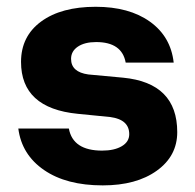

<svg xmlns="http://www.w3.org/2000/svg" viewBox="-20 -534 576 566"><path d="M305 -189 209 -198.5Q42 -215 42 -351.5Q42 -427 101.2 -470.5Q160.5 -514 262 -514Q361 -514 422.2 -470Q483.5 -426 492 -349.5H350.5Q339.5 -410 263.5 -410Q229.5 -410 209.5 -396.5Q189.5 -383 189.5 -360.5Q189.5 -321.5 240.5 -314.5L343 -305Q502.5 -289.5 502.5 -144.5Q502.5 -74 442.2 -30.8Q382 12.5 283 12.5Q175.5 12.5 109.8 -32.8Q44 -78 34 -155H183Q195 -90 281 -90Q317 -90 339 -103Q361 -116 361 -138.5Q361 -181.5 305 -189Z"/></svg>

Font: Overused Grotesk
Style: Bold
Weight: 710
Version: Version 0.004